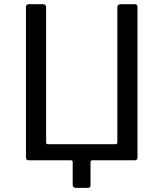

<svg xmlns="http://www.w3.org/2000/svg" viewBox="-20 -762 771 913"><path d="M342.1 131.4Q325.7 131.4 325.7 116.9V9.2Q325.7 0 316.3 0H115.2Q103.5 0 103.5 -13.6V-727.9Q103.5 -735.1 106.5 -738.5Q109.4 -742 117.4 -742H183Q199.3 -742 199.3 -727.5V-84.8Q199.3 -76.3 208 -76.3H528.5Q538 -76.3 538 -85.5V-727.5Q538 -742 554.3 -742H619.8Q627.9 -742 630.8 -738.5Q633.8 -735.1 633.8 -727.9V-13.6Q633.8 0 622 0H420Q410.5 0 410.5 9.2V117.3Q410.5 124.5 407.6 128Q404.6 131.4 396.6 131.4Z"/></svg>

Font: Libre Franklin Thin
Style: Regular
Weight: 100
Designer: Pablo Impallari, Rodrigo Fuenzalida, Nhung Nguyen
Foundry: Impallari Type
Version: Version 3.000